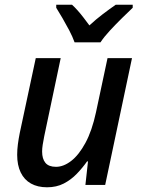

<svg xmlns="http://www.w3.org/2000/svg" viewBox="-20 -786 599 816"><path d="M180 10Q140 10 111.5 -6Q83 -22 68 -53Q53 -84 53 -128Q53 -150 56 -173Q59 -196 64 -221L132 -539H238L168 -207Q164 -187 161.5 -171Q159 -155 159 -142Q159 -111 173 -94Q187 -77 218 -77Q250 -77 282.5 -102Q315 -127 343 -178.5Q371 -230 388 -309L437 -539H541L427 0H343L354 -100H350Q331 -73 306.5 -47.5Q282 -22 251 -6Q220 10 180 10ZM297 -606Q288 -631 274 -657.5Q260 -684 245.5 -709Q231 -734 219 -753V-766H286Q297 -756 310 -741.5Q323 -727 335.5 -710.5Q348 -694 360 -678Q388 -704 417 -726Q446 -748 472 -766H544V-753Q527 -737 500 -710.5Q473 -684 447.5 -656.5Q422 -629 407 -606Z"/></svg>

Font: Noto Sans Display Medium
Style: Italic
Weight: 500
Italic angle: -12°
Designer: Monotype Design Team
Foundry: Monotype Imaging Inc.
Version: Version 2.003